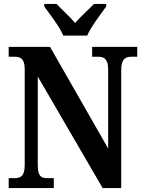

<svg xmlns="http://www.w3.org/2000/svg" viewBox="-20 -951 727 971"><path d="M300 -771H421C440 -816 490 -880 517 -918V-931H455C431 -905 386 -866 360 -835C334 -866 290 -905 266 -931H204V-918C231 -880 282 -816 300 -771ZM24 0H252V-50H220C189 -50 171 -58 171 -117V-564L499 0H593V-597C593 -652 614 -664 643 -664H674V-714H446V-664H478C505 -664 527 -653 527 -601V-200L233 -714H24V-664H55C82 -664 105 -656 105 -601V-117C105 -58 83 -50 51 -50H24Z"/></svg>

Font: Noto Serif Tamil Condensed
Style: Bold
Weight: 700
Width: 3
Designer: Indian Type Foundry, Tom Grace, and the Monotype Design Team
Foundry: Monotype Imaging Inc.
Version: Version 2.004